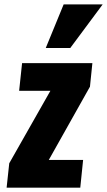

<svg xmlns="http://www.w3.org/2000/svg" viewBox="-20 -871 497 891"><path d="M192.4 -648.4H306.2L456.5 -850.6H275.4ZM10.7 0H352.5L365.7 -128.9H206.5L397.5 -468.8L408.7 -578.1H82.5L68.8 -449.7H213.9L22.9 -113.3Z"/></svg>

Font: Oswald
Style: Heavy
Weight: 800
Designer: Vernon Adams
Foundry: Vernon Adams
Version: 3.0; ttfautohint (v0.95.6-bc232) -l 8 -r 50 -G 200 -x 0 -w "